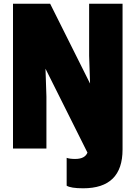

<svg xmlns="http://www.w3.org/2000/svg" viewBox="-20 -800 730 1034"><path d="M428 214Q361 214 339 200V50Q355 56 385 56Q437 56 451 22L225 -430L230 -280V0H50V-780H250L465 -350L460 -500V-780H640V5Q640 214 428 214Z"/></svg>

Font: Tanohe Sans ExtraBold
Style: Regular
Weight: 800
Designer: Village Type and Design LLC & Cristiano Sobral
Foundry: Cooper Hewitt Smithsonian Design Museum
Version: Version 1.00;September 29, 2021;FontCreator 13.0.0.2655 64-b